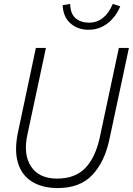

<svg xmlns="http://www.w3.org/2000/svg" viewBox="-20 -943 674 974"><path d="M273 11Q195 11 142.5 -21.5Q90 -54 71 -117Q52 -180 71 -271L162 -700H213L119 -260Q97 -160 137.5 -98.5Q178 -37 270 -37Q361 -37 412.5 -90.5Q464 -144 486 -245L583 -700H634L535 -236Q511 -122 448.5 -55.5Q386 11 273 11ZM429 -792Q374 -792 337 -825Q300 -858 298 -917L336 -923Q337 -873 363.5 -850.5Q390 -828 431 -828Q512 -828 552 -923L590 -911Q567 -856 525 -824Q483 -792 429 -792Z"/></svg>

Font: Red Hat Mono
Style: Italic
Weight: 300
Italic angle: -12°
Monospace: yes
Designer: Pentagram, MCKL
Foundry: Pentagram, MCKL
Version: Version 1.023